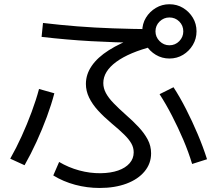

<svg xmlns="http://www.w3.org/2000/svg" viewBox="-20 -852 1040 920"><path d="M457.3 48.7Q397.3 48.7 340.2 33.4Q283 18 235.3 -11.3L263.3 -76Q308 -49.4 359.5 -35.4Q411 -21.4 462 -22Q510.7 -22.7 546.1 -35Q581.6 -47.4 601.1 -69.9Q620.6 -92.3 620.6 -122Q620.6 -144.7 609.4 -164.5Q598.3 -184.3 575.1 -207.1Q552 -230 515 -260.6Q477.3 -292.3 449.6 -322.7Q422 -353 406.8 -384.7Q391.6 -416.3 391.6 -450Q391.6 -495.7 419.5 -536.3Q447.3 -577 501.8 -611.6Q556.3 -646.3 635.9 -674.7L654.9 -646.6Q531.2 -648.3 415.4 -654.8Q299.6 -661.3 179.3 -675.3L186 -742Q268 -732.3 350 -725.8Q432 -719.3 521.7 -716.2Q611.3 -713 715.3 -712V-630.6Q599 -601 537 -555.5Q475 -510 475 -454Q475 -429.3 487.5 -406Q500 -382.7 524.4 -357.5Q548.7 -332.3 583.7 -301.3Q617.4 -272 644.5 -242.8Q671.7 -213.7 687.8 -183.3Q704 -153 704 -117.3Q704 -68.3 672.8 -30.7Q641.7 7 586 27.9Q530.3 48.7 457.3 48.7ZM29 -91.7Q57.7 -142 83.8 -199.5Q110 -257 131.6 -315.5Q153.3 -374 167 -425.7L240.4 -405Q226.4 -351.3 204.4 -292Q182.4 -232.6 155.2 -173.1Q128 -113.6 97.7 -60.3ZM900.6 -66.3Q883.6 -123 858.5 -182Q833.3 -241 804.1 -297.5Q775 -354 744.6 -400.7L811.4 -434Q842 -387 871.7 -328.8Q901.3 -270.7 927.3 -209.3Q953.3 -148 972 -89ZM791.7 -571.6Q756.3 -571.6 726.6 -589.3Q697 -607 679.3 -636.6Q661.6 -666.3 661.6 -701.7Q661.6 -738 679.3 -767.2Q697 -796.3 726.6 -814Q756.3 -831.7 791.7 -831.7Q828 -831.7 857.2 -814Q886.3 -796.3 904 -767.2Q921.7 -738 921.7 -701.7Q921.7 -666.3 904 -636.6Q886.3 -607 857.2 -589.3Q828 -571.6 791.7 -571.6ZM791.7 -635Q819.6 -635 839 -654.8Q858.3 -674.7 858.3 -701.7Q858.3 -729.6 839 -749Q819.6 -768.3 791.7 -768.3Q764.7 -768.3 744.8 -749Q725 -729.6 725 -701.7Q725 -674.7 744.8 -654.8Q764.7 -635 791.7 -635Z"/></svg>

Font: M PLUS 2 Thin
Style: Regular
Weight: 100
Designer: Coji Morishita
Foundry: UNDERFOREST DESIGN
Version: Version 1.001